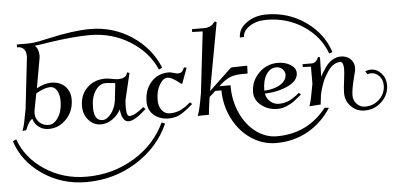

<svg xmlns="http://www.w3.org/2000/svg" viewBox="-113 -668 2324 1124"><g transform="rotate(-5 1048.5 -106.5)"><path d="M84 -88.9Q84 -56.6 106 -35.2Q127.9 -13.7 161.1 -13.7Q193.4 -13.7 217.8 -51.8Q242.2 -89.8 242.2 -146.5Q242.2 -185.5 227.5 -209.5Q212.9 -233.4 189.5 -233.4Q154.3 -233.4 104.5 -204.1L87.9 -119.1Q84 -99.6 84 -88.9ZM4.9 7.8 7.8 -1Q17.6 -24.4 34.2 -120.1L67.4 -413.1Q68.4 -419.9 68.4 -425.8Q68.4 -452.1 56.2 -466.8Q43.9 -481.4 21.5 -482.4H15.6V-499H84Q108.4 -499 145.5 -505.9Q166 -509.8 205.1 -518.6Q351.6 -551.8 450.2 -551.8Q585.9 -551.8 695.3 -479Q804.7 -406.2 851.6 -290L832 -280.3Q786.1 -385.7 680.7 -451.2Q575.2 -516.6 445.3 -516.6Q347.7 -516.6 200.2 -494.1Q172.9 -490.2 150.4 -486.3Q131.8 -483.4 120.1 -482.4Q142.6 -461.9 142.6 -422.9Q142.6 -412.1 140.6 -403.3L110.4 -233.4Q157.2 -258.8 196.3 -258.8Q246.1 -258.8 276.9 -229Q307.6 -199.2 307.6 -150.4Q307.6 -84 264.2 -37.1Q220.7 9.8 159.2 9.8Q126 9.8 101.1 -8.8Q76.2 -27.3 68.4 -57.6Q48.8 -49.8 28.3 2L26.4 5.9ZM-36.1 53.7Q2.9 165 111.3 236.3Q219.7 307.6 356.4 307.6Q510.7 307.6 636.7 231Q762.7 154.3 820.3 29.3L839.8 38.1Q780.3 172.9 647.5 255.9Q514.6 338.9 352.5 338.9Q209 338.9 95.7 261.7Q-17.6 184.6 -56.6 63.5Z M427.7 -92.8Q427.7 -14.6 477.5 -14.6Q502.9 -14.6 527.3 -45.4Q551.8 -76.2 558.6 -120.1L570.3 -223.6Q561.5 -223.6 549.8 -225.6Q526.4 -228.5 511.7 -228.5Q478.5 -228.5 453.1 -190.9Q427.7 -153.3 427.7 -92.8ZM364.3 -105.5Q364.3 -171.9 406.7 -213.4Q449.2 -254.9 513.7 -254.9Q527.3 -254.9 558.6 -249Q580.1 -245.1 586.9 -245.1Q608.4 -245.1 620.6 -250.5Q632.8 -255.9 636.7 -261.7Q640.6 -267.6 644.5 -280.3L658.2 -275.4L621.1 -119.1Q619.1 -100.6 619.1 -73.2Q619.1 -24.4 637.7 -24.4Q667 -24.4 720.7 -69.3L733.4 -57.6Q666 5.9 628.9 5.9Q590.8 5.9 583 -67.4Q564.5 -33.2 532.7 -11.7Q501 9.8 466.8 9.8Q422.9 9.8 393.6 -23.9Q364.3 -57.6 364.3 -105.5Z M743.2 -98.6Q743.2 -168.9 783.2 -213.9Q823.2 -258.8 887.7 -258.8Q898.4 -258.8 917 -252.9Q932.6 -248 939.5 -248Q956.1 -248 963.9 -255.4Q971.7 -262.7 976.6 -275.4L978.5 -280.3L994.1 -276.4L960 -184.6L951.2 -188.5Q903.3 -228.5 877 -228.5Q851.6 -228.5 830.1 -192.4Q808.6 -156.2 808.6 -102.5Q808.6 -66.4 826.7 -43Q844.7 -19.5 874 -19.5Q908.2 -19.5 936 -32.7Q963.9 -45.9 996.1 -73.2L1007.8 -62.5Q986.3 -43.9 976.1 -35.6Q965.8 -27.3 945.8 -14.2Q925.8 -1 906.2 4.4Q886.7 9.8 864.3 9.8Q811.5 9.8 777.3 -20Q743.2 -49.8 743.2 -98.6Z M1034.2 9.8 1037.1 2Q1047.9 -23.4 1064.5 -120.1L1106.4 -480.5L1044.9 -482.4V-499H1121.1Q1135.7 -499 1147.9 -504.4Q1160.2 -509.8 1165.5 -514.6Q1170.9 -519.5 1178.7 -529.3L1182.6 -532.2L1192.4 -527.3L1119.1 -128.9L1252.9 -254.9Q1265.6 -256.8 1292 -256.8L1348.6 -257.8L1346.7 -211.9H1319.3Q1276.4 -211.9 1250 -202.6Q1223.6 -193.4 1194.3 -168.9L1175.8 -152.3H1241.2V-146.5Q1241.2 -60.5 1274.4 12.2Q1307.6 85 1364.3 127Q1420.9 168.9 1486.3 168.9Q1667 168.9 1778.3 27.3L1803.7 29.3Q1748 115.2 1664.6 161.6Q1581.1 208 1479.5 208Q1400.4 208 1333 163.1Q1265.6 118.2 1226.1 41Q1186.5 -36.1 1185.5 -127H1149.4Q1126 -104.5 1113.3 -94.7Q1103.5 -30.3 1100.6 2.9V8.8ZM1320.3 -425.8Q1320.3 -476.6 1369.1 -511.7Q1418 -546.9 1486.3 -546.9Q1614.3 -546.9 1715.3 -476.1Q1816.4 -405.3 1852.5 -293.9L1833 -287.1Q1796.9 -387.7 1701.2 -451.7Q1605.5 -515.6 1483.4 -515.6Q1424.8 -515.6 1384.8 -489.3Q1344.7 -462.9 1344.7 -426.8Z M1435.5 -103.5Q1496.1 -106.4 1531.7 -129.9Q1567.4 -153.3 1567.4 -186.5Q1567.4 -205.1 1552.7 -219.2Q1538.1 -233.4 1517.6 -233.4Q1480.5 -233.4 1458 -198.2Q1435.5 -163.1 1435.5 -103.5ZM1369.1 -98.6Q1369.1 -165 1416 -211.9Q1462.9 -258.8 1528.3 -258.8Q1570.3 -258.8 1602.1 -239.3Q1633.8 -219.7 1633.8 -190.4Q1633.8 -145.5 1575.2 -117.2Q1516.6 -88.9 1437.5 -85.9Q1442.4 -57.6 1463.9 -38.6Q1485.4 -19.5 1513.7 -19.5Q1547.9 -19.5 1575.7 -32.7Q1603.5 -45.9 1635.7 -73.2L1647.5 -62.5Q1621.1 -40 1603.5 -26.9Q1585.9 -13.7 1558.6 -2Q1531.2 9.8 1504.9 9.8Q1449.2 9.8 1409.2 -22Q1369.1 -53.7 1369.1 -98.6Z M1671.9 -221.7V-238.3H1726.6Q1752 -238.3 1766.6 -273.4L1777.3 -268.6L1774.4 -154.3Q1778.3 -164.1 1786.1 -177.2Q1793.9 -190.4 1809.6 -212.4Q1825.2 -234.4 1848.6 -249Q1872.1 -263.7 1897.5 -263.7Q1932.6 -263.7 1954.6 -243.2Q1976.6 -222.7 1976.6 -190.4Q1976.6 -175.8 1964.8 -132.8Q1947.3 -65.4 1947.3 -30.3Q1947.3 -1 1967.3 20Q1987.3 41 2015.6 41Q2065.4 41 2100.1 7.3Q2134.8 -26.4 2134.8 -74.2Q2134.8 -106.4 2114.7 -128.4Q2094.7 -150.4 2066.4 -150.4Q2055.7 -150.4 2044.9 -146.5L2034.2 -165Q2051.8 -171.9 2066.4 -171.9Q2102.5 -171.9 2128.4 -143.1Q2154.3 -114.3 2154.3 -74.2Q2154.3 -17.6 2112.3 22.9Q2070.3 63.5 2010.7 63.5Q1964.8 63.5 1932.1 30.8Q1899.4 -2 1899.4 -47.9Q1899.4 -75.2 1906.2 -125Q1912.1 -169.9 1912.1 -190.4Q1912.1 -209 1907.2 -220.7Q1902.3 -232.4 1893.6 -232.4Q1872.1 -232.4 1852.5 -219.2Q1833 -206.1 1819.8 -186Q1806.6 -166 1800.3 -154.3Q1793.9 -142.6 1790 -134.8Q1770.5 -85 1763.7 -48.8Q1758.8 -6.8 1757.8 0V5.9L1690.4 10.7L1693.4 2Q1702.1 -19.5 1719.7 -120.1V-219.7Z"/></g></svg>

Font: Kleymisska
Style: Regular
Weight: 500
Italic angle: -8°
Designer: gluk
Foundry: gluk
Version: Version 0.298